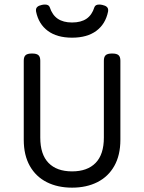

<svg xmlns="http://www.w3.org/2000/svg" viewBox="-20 -822 640 852"><path d="M460 -776.9Q460 -772.9 459.5 -770.5Q448.2 -715.3 407.5 -685.1Q366.7 -654.8 299.8 -654.8Q232.9 -654.8 192.1 -685.1Q151.4 -715.3 140.1 -770.5Q139.6 -772.9 139.6 -776.9Q139.6 -786.1 146 -791.7Q152.3 -797.4 166 -800.3Q173.3 -801.8 179.7 -801.8Q196.3 -801.8 200.7 -790Q211.9 -755.4 236.3 -738.8Q260.7 -722.2 299.8 -722.2Q339.4 -722.2 363.8 -738.8Q388.2 -755.4 398.9 -790Q403.3 -801.8 419.9 -801.8Q426.3 -801.8 433.6 -800.3Q447.3 -797.4 453.6 -791.7Q460 -786.1 460 -776.9ZM514.2 -552.7V-201.7Q514.2 -133.3 487.3 -85.7Q460.4 -38.1 412.1 -13.7Q363.8 10.7 299.8 10.7Q235.8 10.7 187.5 -13.7Q139.2 -38.1 112.3 -85.7Q85.4 -133.3 85.4 -201.7V-552.7Q85.4 -569.8 93.5 -577.1Q101.6 -584.5 121.6 -584.5H122.6Q142.6 -584.5 150.6 -577.1Q158.7 -569.8 158.7 -552.7V-211.4Q158.7 -136.7 195.3 -99.1Q231.9 -61.5 299.8 -61.5Q367.7 -61.5 404.3 -99.1Q440.9 -136.7 440.9 -211.4V-552.7Q440.9 -569.8 449 -577.1Q457 -584.5 477.1 -584.5H478Q498 -584.5 506.1 -577.1Q514.2 -569.8 514.2 -552.7Z"/></svg>

Font: Courier Prime Sans
Style: Regular
Weight: 400
Designer: Alan Dague-Greene
Foundry: Quote-Unquote Apps
Version: Version 3.020